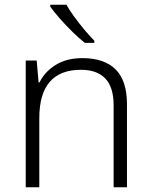

<svg xmlns="http://www.w3.org/2000/svg" viewBox="-20 -786 636 806"><path d="M326 -542Q417 -542 465 -495Q513 -448 513 -348V0H457V-344Q457 -420 422 -456.5Q387 -493 320 -493Q145 -493 145 -290V0H88V-532H134L142 -440H146Q167 -484 213 -513Q259 -542 326 -542ZM259 -766Q271 -744 291.5 -716Q312 -688 334.5 -661Q357 -634 376 -615V-606H336Q311 -626 283 -653.5Q255 -681 230.5 -709Q206 -737 191 -758V-766Z"/></svg>

Font: RS Noto Sans Light
Style: Regular
Weight: 300
Designer: Monotype Design Team
Foundry: Monotype Imaging Inc.
Version: Version 3.10